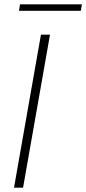

<svg xmlns="http://www.w3.org/2000/svg" viewBox="-20 -871 400 891"><path d="M45 0 170 -710H212L87 0ZM73 -851H360L355 -821H68Z"/></svg>

Font: Livvic ExtraLight
Style: Italic
Weight: 275
Italic angle: -10°
Designer: Jacques Le Bailly, Baron von Fonthausen
Version: Version 1.001; ttfautohint (v1.8.2)